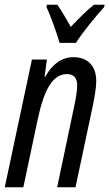

<svg xmlns="http://www.w3.org/2000/svg" viewBox="-21 -786 459 806"><path d="M229 -606H298C320 -643 385 -723 416 -756L418 -766H373C344 -743 312 -711 276 -673C253 -715 233 -747 220 -766H176L174 -756C191 -722 220 -640 229 -606ZM-1 0H77L138 -288C164 -409 200 -475 260 -475C289 -475 303 -458 303 -428C303 -402 296 -365 289 -333L219 0H296L369 -344C376 -379 383 -417 383 -445C383 -515 342 -546 287 -546C239 -546 198 -517 169 -464H166L176 -536H113Z"/></svg>

Font: Noto Sans ExtraCondensed
Style: Italic
Weight: 400
Width: 2
Italic angle: -12°
Designer: Monotype Design Team
Foundry: Monotype Imaging Inc.
Version: Version 2.013